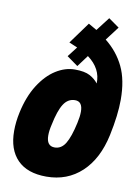

<svg xmlns="http://www.w3.org/2000/svg" viewBox="-88 -837 657 904"><g transform="rotate(10 240.5 -385.0)"><path d="M480 -409Q480 -336 459 -237Q434 -120 365.5 -56Q297 8 197 8Q106 8 58.5 -40.5Q11 -89 11 -178Q11 -221 21 -267Q38 -346 73 -401Q108 -456 152.5 -484Q197 -512 243 -512Q290 -512 315 -498.5Q340 -485 355 -465Q358 -536 292 -585L251 -530L198 -568L235 -616Q222 -622 211.5 -626Q201 -630 195 -633L270 -736L310 -713L360 -778L411 -742L361 -676Q419 -630 449.5 -566.5Q480 -503 480 -409ZM305 -321Q305 -370 269 -370Q235 -370 214.5 -338Q194 -306 180 -237Q173 -208 173 -185Q173 -134 212 -134Q244 -134 263.5 -166Q283 -198 298 -267Q305 -298 305 -321Z"/></g></svg>

Font: Decalotype Black Italic
Style: Regular
Weight: 900
Italic angle: -12°
Designer: Alfredo Marco Pradil
Foundry: Alfredo Marco Pradil
Version: Version 1.0